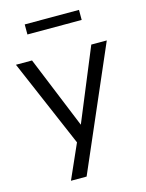

<svg xmlns="http://www.w3.org/2000/svg" viewBox="-127 -756 768 1013"><g transform="rotate(-15 257.0 -250.0)"><path d="M131.8 180 222.7 -24.9V10.2L9.8 -486.3H97.7L272 -59.6H245.2L421.4 -486.3H506L217.3 180ZM109.7 -625V-679.9H406.1V-625Z"/></g></svg>

Font: Nunito Sans 12pt ExtraLight
Style: Regular
Weight: 200
Version: Version 3.101;gftools[0.9.27]